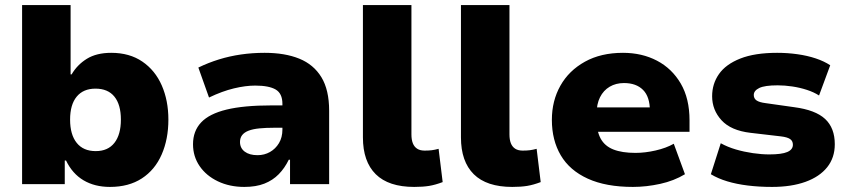

<svg xmlns="http://www.w3.org/2000/svg" viewBox="-20 -725 3336 756"><path d="M413 11Q353 11 309 -15Q265 -41 240 -93H235V0H67V-705H258V-432H262Q284 -470 322 -493.5Q360 -517 418 -517Q490 -517 540.5 -482.5Q591 -448 617 -388.5Q643 -329 643 -254Q643 -177 616.5 -116.5Q590 -56 538.5 -22.5Q487 11 413 11ZM357 -130Q405 -130 430.5 -162.5Q456 -195 456 -254Q456 -313 430.5 -344.5Q405 -376 356 -376Q308 -376 282 -344.5Q256 -313 256 -254Q256 -195 282 -162.5Q308 -130 357 -130Z M942 11Q884 11 838 -11Q792 -33 766 -71Q740 -109 740 -157Q740 -209 772 -243Q804 -277 872 -293.5Q940 -310 1049 -310H1114V-222H1060Q1027 -222 1001.5 -219.5Q976 -217 959 -210.5Q942 -204 933.5 -193Q925 -182 925 -166Q925 -142 943.5 -128Q962 -114 994 -114Q1021 -114 1043 -126.5Q1065 -139 1078.5 -161.5Q1092 -184 1092 -215V-316Q1092 -357 1065.5 -372.5Q1039 -388 985 -388Q947 -388 901 -377Q855 -366 803 -341L761 -459Q800 -478 842 -491Q884 -504 929 -510.5Q974 -517 1022 -517Q1102 -517 1158.5 -494Q1215 -471 1245.5 -421Q1276 -371 1276 -289V0H1122V-96H1117Q1101 -63 1077.5 -39Q1054 -15 1021 -2Q988 11 942 11Z M1611 11Q1510 11 1459.5 -39Q1409 -89 1409 -184V-705H1600V-196Q1600 -175 1605.5 -161Q1611 -147 1622.5 -139.5Q1634 -132 1652 -132Q1668 -132 1680 -133.5Q1692 -135 1707 -139L1723 -8Q1694 3 1669.5 7Q1645 11 1611 11Z M1997 11Q1896 11 1845.5 -39Q1795 -89 1795 -184V-705H1986V-196Q1986 -175 1991.5 -161Q1997 -147 2008.5 -139.5Q2020 -132 2038 -132Q2054 -132 2066 -133.5Q2078 -135 2093 -139L2109 -8Q2080 3 2055.5 7Q2031 11 1997 11Z M2472 11Q2366 11 2294.5 -21.5Q2223 -54 2188 -113.5Q2153 -173 2153 -253Q2153 -328 2186.5 -387.5Q2220 -447 2283 -482Q2346 -517 2433 -517Q2508 -517 2567 -486Q2626 -455 2660.5 -396Q2695 -337 2695 -251V-206H2306V-302H2548L2539 -288Q2539 -344 2512 -371Q2485 -398 2437 -398Q2405 -398 2380.5 -383.5Q2356 -369 2342.5 -342Q2329 -315 2329 -276V-256Q2329 -209 2345 -179.5Q2361 -150 2395 -136.5Q2429 -123 2482 -123Q2520 -123 2561.5 -132.5Q2603 -142 2633 -159L2677 -39Q2634 -13 2579.5 -1Q2525 11 2472 11Z M3020 11Q2969 11 2924.5 5.5Q2880 0 2843.5 -11Q2807 -22 2779 -39L2818 -161Q2845 -146 2877.5 -136.5Q2910 -127 2944.5 -122Q2979 -117 3009 -117Q3058 -117 3080 -126.5Q3102 -136 3102 -155Q3102 -170 3091 -177.5Q3080 -185 3055 -188L2935 -202Q2858 -211 2821 -251.5Q2784 -292 2784 -346Q2784 -395 2811 -433.5Q2838 -472 2895 -494.5Q2952 -517 3040 -517Q3081 -517 3120 -511.5Q3159 -506 3192 -495Q3225 -484 3249 -468L3205 -349Q3185 -362 3157.5 -371Q3130 -380 3100 -384.5Q3070 -389 3042 -389Q2991 -389 2969.5 -378.5Q2948 -368 2948 -351Q2948 -337 2959 -329.5Q2970 -322 2994 -319L3107 -303Q3191 -292 3229 -256.5Q3267 -221 3267 -157Q3267 -104 3237 -66.5Q3207 -29 3151.5 -9Q3096 11 3020 11Z"/></svg>

Font: Nunito Sans 7pt Black
Style: Regular
Weight: 900
Designer: Vernon Adams
Foundry: Vernon Adams
Version: Version 3.101;gftools[0.9.27]